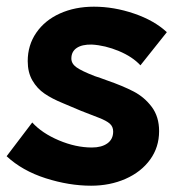

<svg xmlns="http://www.w3.org/2000/svg" viewBox="-21 -553 554 586"><path d="M-0.8 -76.2 77.4 -179.2Q107.2 -146.4 158.8 -124.6Q210.4 -102.8 259.4 -102.8Q289 -102.8 306.7 -115.4Q324.4 -128 324.4 -151.6Q324.4 -166.4 314.2 -175.5Q304 -184.6 280.2 -193.8Q226.8 -213.6 171.2 -238Q137.8 -251.6 115 -267.2Q92.2 -282.8 77.9 -307.4Q63.6 -332 63.6 -366.4Q63.6 -415.2 89.8 -453.2Q116 -491.2 162 -511.9Q208 -532.6 265.6 -532.6Q326.6 -532.6 388.2 -511.6Q449.8 -490.6 488.2 -454.8L407.6 -353.6Q383.4 -379.8 341.8 -397.2Q300.2 -414.6 259.2 -417Q229.4 -417.6 213.1 -406.6Q196.8 -395.6 196.8 -374.4Q196.8 -358.6 212.6 -347.4Q228.4 -336.2 268 -320.8Q283.8 -315.8 306.2 -307.4Q353.6 -291 386.7 -273.8Q419.8 -256.6 442.2 -226.7Q464.6 -196.8 464.6 -152.8Q464.6 -103.6 437.1 -65.8Q409.6 -28 362.1 -7.1Q314.6 13.8 257.2 13.8Q189.6 13.8 118.3 -9Q47 -31.8 -0.8 -76.2Z"/></svg>

Font: Fixel Italic Variable 20240409 Display Thin
Style: Italic
Weight: 100
Italic angle: -10°
Designer: AlfaBravo + MacPaw
Foundry: Kyrylo Tkachov, Marchela Mozhyna, Serhii Makarenko, Maria Weinstein, Zakhar Kryvoshyya
Version: Version 1.211;Glyphs 3.2 (3225)